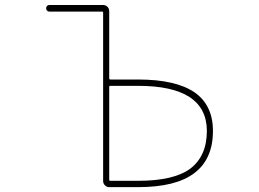

<svg xmlns="http://www.w3.org/2000/svg" viewBox="-20 -773 1040 770"><path d="M418 -22.5Q408.2 -22.5 400.9 -29.8Q393.6 -37.1 393.6 -46.9V-722.7Q393.6 -726.6 389.6 -726.6H177.7Q171.9 -726.6 168.5 -730.5Q165 -734.4 165 -739.7Q165 -745.1 168.5 -749Q171.9 -752.9 177.7 -752.9H393.6Q404.3 -752.9 411.1 -745.6Q418 -738.3 418 -728.5V-459Q418 -454.1 422.9 -454.1H534.2Q685.5 -454.1 760.7 -402.3Q796.9 -377 815.4 -338.4Q834 -299.8 834 -248Q834 -191.4 815.4 -149.4Q796.9 -107.4 759.8 -79.1Q685.5 -22.5 534.2 -22.5ZM418 -51.8Q418 -47.9 422.9 -47.9H534.2Q676.8 -47.9 743.2 -96.7Q809.6 -147.5 809.6 -248Q809.6 -337.9 740.2 -383.8Q670.9 -428.7 534.2 -428.7H422.9Q418 -428.7 418 -424.8Z"/></svg>

Font: Rounded-X Mgen+ 1mn thin
Style: Regular
Weight: 100
Designer: [Source Han Sans]
Ryoko NISHIZUKA  (kana & ideographs); Paul D. Hunt (Latin, Greek & Cyrillic); Wenlong ZHANG  (bopomofo
Version: Version 1.059.20150602